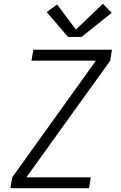

<svg xmlns="http://www.w3.org/2000/svg" viewBox="-20 -999 640 1019"><path d="M35 0 45 -58 489 -677H147L157 -735H574L565 -677L120 -58H462L452 0ZM341 -803 228 -935 283 -975 383 -842 526 -979 573 -931 413 -803Z"/></svg>

Font: Iosevka SS04 Light Extended
Style: Italic
Weight: 300
Width: 7
Italic angle: -9°
Monospace: yes
Designer: Belleve Invis
Foundry: Belleve Invis
Version: Version 19.0.0; ttfautohint (v1.8.4)